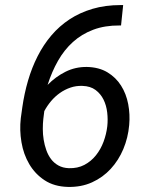

<svg xmlns="http://www.w3.org/2000/svg" viewBox="-20 -732 627 762"><path d="M468.8 -711.9 460.4 -630.9H454.6Q396 -631.3 350.1 -614Q304.2 -596.7 269.5 -565.4Q234.9 -534.2 210.2 -490.7Q185.5 -447.3 168.9 -395Q200.2 -427.2 239.5 -447Q278.8 -466.8 324.7 -466.3Q372.6 -465.3 406.2 -445.1Q439.9 -424.8 460.4 -392.3Q481 -359.9 488.8 -318.8Q496.6 -277.8 492.7 -235.4Q488.3 -185.5 469.5 -140.6Q450.7 -95.7 419.4 -61.8Q388.2 -27.8 345.2 -8.3Q302.2 11.2 249 9.8Q194.8 8.3 157 -16.6Q119.1 -41.5 96.2 -80.6Q73.2 -119.6 65.2 -167.5Q57.1 -215.3 62.5 -262.7L68.4 -305.2Q76.2 -360.4 91.3 -412.1Q106.4 -463.9 129.4 -509Q152.3 -554.2 183.8 -591.3Q215.3 -628.4 256.1 -655.3Q296.9 -682.1 347.4 -697Q397.9 -711.9 459 -711.9ZM307.1 -391.1Q282.2 -392.1 259.5 -384.3Q236.8 -376.5 217.5 -362.8Q198.2 -349.1 182.6 -330.6Q167 -312 155.8 -291L151.9 -259.8Q149.9 -241.7 149.9 -220.2Q149.9 -198.7 153.3 -177.5Q156.7 -156.2 163.8 -136.2Q170.9 -116.2 182.6 -100.6Q194.3 -85 211.9 -75.2Q229.5 -65.4 253.4 -64.5Q288.1 -63.5 314.9 -77.6Q341.8 -91.8 360.8 -115.7Q379.9 -139.6 391.1 -169.9Q402.3 -200.2 405.8 -231Q408.7 -257.3 405.5 -285.4Q402.3 -313.5 390.9 -336.7Q379.4 -359.9 359.1 -375Q338.9 -390.1 307.1 -391.1Z"/></svg>

Font: TypoPRO Roboto Mono
Style: Italic
Weight: 400
Designer: Google
Version: Version 2.000986; 2015; ttfautohint (v1.3)